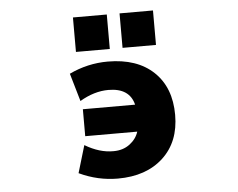

<svg xmlns="http://www.w3.org/2000/svg" viewBox="-53 -818 1106 894"><g transform="rotate(-5 500.0 -371.0)"><path d="M328.1 -198.2V-324.2H572.3Q552.7 -403.3 454.1 -403.3Q387.7 -403.3 320.3 -363.3L282.2 -494.1Q368.2 -535.2 462.9 -535.2Q599.6 -535.2 676.8 -461.9Q753.9 -388.7 753.9 -260.7Q753.9 -134.8 674.8 -61.5Q595.7 11.7 462.9 11.7Q369.1 11.7 282.2 -29.3L320.3 -157.2Q388.7 -116.2 454.1 -117.2Q498 -117.2 529.3 -140.6Q560.5 -164.1 571.3 -198.2ZM319.3 -592.8V-753.9H477.5V-592.8ZM537.1 -592.8V-753.9H693.4V-592.8Z"/></g></svg>

Font: Gen Shin Gothic Monospace Heavy
Style: Bold
Weight: 800
Designer: [Source Han Sans]
Ryoko NISHIZUKA  (kana & ideographs); Paul D. Hunt (Latin, Greek & Cyrillic); Wenlong ZHANG  (bopomofo
Version: Version 1.002.20150607